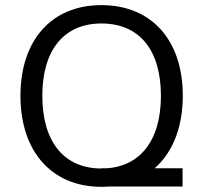

<svg xmlns="http://www.w3.org/2000/svg" viewBox="-20 -720 792 749"><path d="M375.5 8.8C569.6 8.8 693.1 -128.4 693.1 -347.1C693.1 -563.7 570.6 -700 375.5 -700C181.4 -700 59.8 -563.7 59.8 -346.1C59.8 -128.4 182.4 8.8 375.5 8.8ZM375.5 -62.7C229.4 -62.7 145.1 -167.6 145.1 -346.1C145.1 -524.5 229.4 -628.4 375.5 -628.4C523.5 -628.4 607.8 -525.5 607.8 -346.1C607.8 -167.6 522.5 -62.7 375.5 -62.7ZM375.5 -63.7V7.8H692.2V-63.7Z"/></svg>

Font: LL Pando Sans
Style: Regular
Weight: 400
Designer: Joshua Smith
Foundry: Joshua Smith
Version: Version 1.000;Glyphs 3.2.1 (3258)